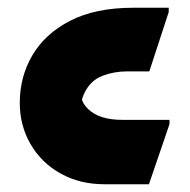

<svg xmlns="http://www.w3.org/2000/svg" viewBox="-20 -475 490 495"><path d="M31 -210Q31 -277 63.5 -332.5Q96 -388 161 -421.5Q226 -455 323 -455H415V-444L365 -291H308Q274 -291 244 -279.5Q214 -268 198 -236Q182 -204 186 -142L131 -213L195 -261Q178 -222 207 -194Q236 -166 295 -166H417V-155L364 0H249Q186 0 136.5 -27.5Q87 -55 59 -103Q31 -151 31 -210Z"/></svg>

Font: Kufam ExtraBold
Style: Italic
Weight: 800
Italic angle: -11°
Designer: Artur Schmal
Foundry: Original Type
Version: Version 1.301; ttfautohint (v1.8.3)